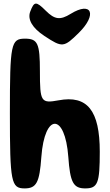

<svg xmlns="http://www.w3.org/2000/svg" viewBox="-20 -1098 610 1068"><path d="M35 -467C35 -84 42 -50 117 -50C183 -50 200 -83 210 -225C228 -471 342 -471 360 -225C370 -83 388 -50 454 -50C524 -50 535 -79 535 -254C535 -483 466 -570 306 -540C208 -522 202 -531 202 -702C202 -856 190 -883 119 -883C41 -883 35 -855 35 -467ZM148 -1033C132 -990 160 -942 227 -898C327 -832 335 -833 419 -916C522 -1018 490 -1093 373 -1021C315 -985 284 -989 235 -1038C180 -1093 170 -1091 148 -1033Z"/></svg>

Font: Hussar Skorodowane
Style: Bold
Weight: 700
Foundry: Cannot Into Space Fonts
Version: Version 0.892